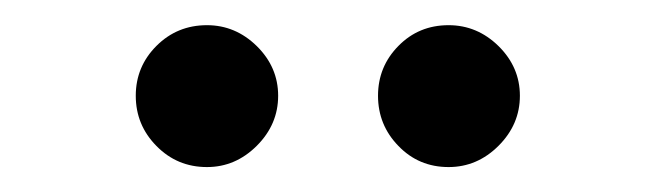

<svg xmlns="http://www.w3.org/2000/svg" viewBox="-20 -716 520 154"><path d="M339.8 -582Q315.9 -582 299.6 -598.9Q283.2 -615.7 283.2 -639.2Q283.2 -662.6 299.6 -679.2Q315.9 -695.8 339.8 -695.8Q362.8 -695.8 379.9 -679Q397 -662.1 397 -639.2Q397 -616.2 379.9 -599.1Q362.8 -582 339.8 -582ZM146 -695.8Q168.9 -695.8 186 -679Q203.1 -662.1 203.1 -639.2Q203.1 -616.2 186 -599.1Q168.9 -582 146 -582Q122.1 -582 105.5 -598.9Q88.9 -615.7 88.9 -639.2Q88.9 -662.6 105.5 -679.2Q122.1 -695.8 146 -695.8Z"/></svg>

Font: Human Sans
Style: Regular
Weight: 400
Designer: Tim Radville
Foundry: Continuum
Version: Version 1.000;FEAKit 1.0